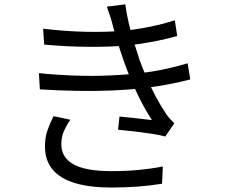

<svg xmlns="http://www.w3.org/2000/svg" viewBox="-20 -818 1040 887"><path d="M179.2 -685.4Q283.6 -673 379.3 -671.1Q475 -669.2 551.7 -676Q613.4 -682.3 673.6 -694.6Q733.8 -706.9 787.6 -724.4L798.7 -651.7Q749.6 -637.5 689.2 -625.9Q628.8 -614.3 568.7 -608.1Q492.5 -601.2 392.1 -601.7Q291.8 -602.2 184.1 -612ZM159.7 -480.1Q245.4 -471.5 328.1 -468.8Q410.8 -466.1 485.1 -469.2Q559.5 -472.3 617.4 -479.1Q688.8 -486.7 747.8 -500Q806.8 -513.4 846.7 -525.7L859.1 -451.1Q818.2 -440.1 763 -429.3Q707.8 -418.6 644.8 -411Q583.2 -403.8 503.9 -400.2Q424.6 -396.6 337.5 -398.1Q250.4 -399.6 164.1 -405.2ZM501.5 -698.4Q496 -720.9 488.7 -743.5Q481.5 -766 473.7 -787.2L558.9 -798.1Q564.1 -756.3 574.9 -710.7Q585.7 -665 599.1 -621.6Q612.4 -578.2 624.2 -542.7Q638.2 -503.9 657.1 -460.1Q676 -416.3 699 -373Q722 -329.7 747.9 -291.2Q755.8 -279.5 765.2 -269.1Q774.6 -258.6 785.3 -248.3L743.6 -187.4Q715.6 -194.9 677.7 -200.6Q639.8 -206.3 600.1 -210.9Q560.4 -215.4 525.4 -218.8L532 -279.6Q572 -275.7 615.2 -271.1Q658.3 -266.5 681.8 -263.2Q640.3 -327.6 608.7 -396.8Q577 -466 555.1 -526.8Q543.1 -561 533.5 -590.6Q523.8 -620.2 516.2 -647Q508.5 -673.8 501.5 -698.4ZM305.2 -264.9Q287.2 -239.1 275.3 -212.3Q263.4 -185.5 263.4 -151.7Q263.4 -89.9 319.7 -58.7Q376.1 -27.5 493.7 -27.5Q563.5 -27.5 620.8 -32.9Q678 -38.3 732.2 -48.9L728.7 30.7Q676.7 39.3 618 43.8Q559.2 48.4 495 48.4Q397 48.4 328.7 28.5Q260.4 8.5 224.5 -32.9Q188.6 -74.4 187.8 -138.4Q187.4 -181.2 198.9 -214.6Q210.3 -248 227.1 -281.3Z"/></svg>

Font: Noto Sans KR Thin
Style: Regular
Weight: 100
Designer: Ryoko NISHIZUKA 西塚涼子 (kana, bopomofo & ideographs); Paul D. Hunt (Latin, Greek & Cyrillic); Sandoll Communications 산돌커뮤니
Foundry: Adobe
Version: Version 2.004-H2;hotconv 1.0.118;makeotfexe 2.5.65603